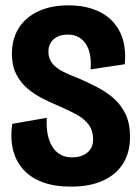

<svg xmlns="http://www.w3.org/2000/svg" viewBox="-20 -693 528 726"><path d="M248 12.7Q185.8 12.7 140.9 -4.1Q96 -20.8 67.8 -52.4Q39.5 -84 29 -127.8Q18.5 -171.5 26.2 -224.7L157 -247.5Q154 -202.3 164.2 -168.8Q174.5 -135.2 196.8 -116.6Q219 -98 252.5 -98Q276.8 -98 294.5 -106.2Q312.2 -114.3 322.1 -129.1Q332 -143.8 332 -166.3Q332 -199.8 314.9 -222.2Q297.8 -244.5 269.1 -260.2Q240.3 -275.8 207.8 -289.7Q174.7 -303.5 142.5 -319.8Q110.3 -336 83.8 -358.5Q57.2 -381 41.1 -413Q25 -445 25 -489.3Q25 -545.8 50.8 -586.8Q76.7 -627.8 124.9 -650.3Q173.2 -672.8 238.7 -672.8Q309 -672.8 359.4 -646.8Q409.8 -620.8 434.2 -570.8Q458.5 -520.8 451.7 -450L322.5 -430.8Q324.8 -458.3 321 -482.2Q317.2 -506.2 306.3 -524Q295.5 -541.8 278.2 -552Q261 -562.2 236.5 -562.2Q213.2 -562.2 196.8 -554Q180.3 -545.8 171.7 -531.2Q163 -516.7 163 -497.7Q163 -471 178.2 -452.8Q193.3 -434.7 219.1 -421.8Q244.8 -409 275.8 -397.3Q312 -381.5 346.8 -363.7Q381.7 -345.8 409.8 -321.2Q438 -296.7 454.8 -261.3Q471.7 -226 471.7 -175.2Q471.7 -117 445.7 -75Q419.7 -33 369.8 -10.2Q320 12.7 248 12.7Z"/></svg>

Font: Bricolage Grotesque 96pt ExtraBold SemiCondensed
Style: Regular
Weight: 800
Width: 4
Version: Version 1.001;gftools[0.9.33.dev8+g029e19f]